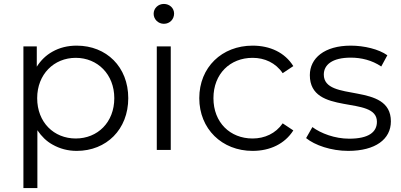

<svg xmlns="http://www.w3.org/2000/svg" viewBox="-20 -762 2038 976"><path d="M370 5C521 5 632 -104 632 -263C632 -422 521 -530 370 -530C324 -530 283 -520 246 -499C214 -481 188 -456 167 -423V-526H99V194H170V-100C191 -69 216 -44 247 -27C284 -6 325 5 370 5ZM365 -58C254 -58 169 -140 169 -263C169 -384 254 -468 365 -468C476 -468 561 -384 561 -263C561 -140 476 -58 365 -58Z M813 -641C844 -641 865 -665 865 -693C865 -721 842 -742 813 -742C784 -742 761 -720 761 -692C761 -664 784 -641 813 -641ZM848 0V-526H777V0Z M1264 5C1353 5 1428 -31 1471 -99L1417 -135C1381 -83 1325 -58 1264 -58C1150 -58 1065 -139 1065 -263C1065 -387 1150 -468 1264 -468C1325 -468 1381 -443 1417 -390L1471 -426C1428 -495 1353 -530 1264 -530C1108 -530 993 -420 993 -263C993 -107 1108 5 1264 5Z M1750 5C1888 5 1967 -54 1967 -145C1967 -348 1626 -239 1626 -383C1626 -432 1668 -469 1763 -469C1816 -469 1871 -456 1918 -424L1949 -481C1906 -512 1831 -530 1763 -530C1629 -530 1555 -466 1555 -380C1555 -170 1896 -281 1896 -143C1896 -91 1855 -57 1755 -57C1682 -57 1611 -84 1568 -116L1536 -60C1580 -24 1663 5 1750 5Z"/></svg>

Font: Montserrat Z
Style: Regular
Weight: 400
Designer: Julieta Ulanovsky
Foundry: Julieta Ulanovsky
Version: Version 8.000